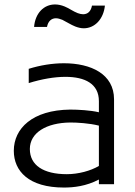

<svg xmlns="http://www.w3.org/2000/svg" viewBox="-20 -797 608 862"><path d="M393 -772C388 -745 373 -733 353 -733C346 -733 337 -735 329 -738C308 -746 290 -760 270 -768C255 -774 241 -777 227 -777C177 -777 138 -738 133 -676H191C196 -703 212 -715 231 -715C240 -715 250 -712 260 -708C280 -698 298 -686 318 -678C331 -673 344 -670 356 -670C406 -670 445 -712 451 -772ZM492 30V-351C492 -465 388 -513 267 -513C215 -513 160 -504 109 -488V-424C167 -442 224 -452 274 -452C361 -452 424 -421 424 -343V-293C386 -302 330 -305 295 -305C125 -303 42 -220 42 -120C42 -29 109 45 267 45C311 45 367 39 424 9V30ZM424 -52C387 -30 332 -15 280 -15C175 -15 114 -55 114 -128C114 -201 188 -246 296 -247C326 -247 380 -244 424 -233Z"/></svg>

Font: LINE Seed JP App_OTF Regular
Style: Regular
Weight: 400
Designer: LY Corporation & Fontrix & Fontworks
Version: Version 1.002